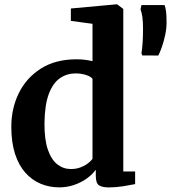

<svg xmlns="http://www.w3.org/2000/svg" viewBox="-20 -839 776 871"><path d="M248.9 11Q204.5 11 165.2 -5.1Q125.9 -21.3 95.7 -54.7Q65.5 -88.2 48.4 -140.3Q31.3 -192.4 31.3 -264.4Q31.3 -346.6 65.1 -416Q98.9 -485.4 165.1 -527.7Q231.3 -570 327.7 -570Q347.3 -570 365.7 -567.7Q384 -565.3 399.6 -561.7V-731L301.4 -744.3V-800.5L508 -819.4H511.5L539.3 -798.4V-61.2H593V-3.8Q571.3 0.7 538.1 6Q504.9 11.2 473.8 11.2Q444.3 11.2 429.4 1.8Q414.6 -7.6 414.6 -41V-69Q398.2 -46.6 372.4 -28.4Q346.7 -10.3 314.9 0.4Q283.1 11 248.9 11ZM301.3 -72.2Q324.7 -72.2 344 -79.2Q363.2 -86.2 377.4 -96.9Q391.5 -107.5 399.6 -118V-481.6Q392.7 -491.4 370.6 -498.7Q348.6 -506 322.5 -506Q283.7 -506 252.1 -484.4Q220.4 -462.7 201.6 -413.2Q182.8 -363.7 181.8 -280.6Q181.1 -206.5 197 -160.5Q212.9 -114.4 240.2 -93.3Q267.5 -72.2 301.3 -72.2ZM698.1 -587.1 625.5 -587.5 621.7 -597.1Q625 -616.2 626.9 -644.7Q628.8 -673.2 628.8 -708.6Q628.8 -738.6 626 -760.5Q623.1 -782.5 617.5 -796.1L621.7 -816H726.6Q731.3 -803.4 733.5 -785.4Q735.6 -767.4 735.6 -736Q735.6 -709.1 729.2 -679.6Q722.8 -650 714.1 -625.2Q705.4 -600.4 698.1 -587.1Z"/></svg>

Font: Merriweather Light
Style: Regular
Weight: 300
Version: Version 2.100